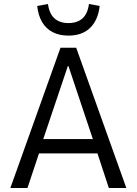

<svg xmlns="http://www.w3.org/2000/svg" viewBox="-20 -945 687 965"><path d="M32 0 284 -705H363L615 0H527L461 -201L497 -174H150L185 -201L118 0ZM321 -613 192 -230 176 -246H471L452 -230L324 -613ZM324 -766Q279 -766 245.5 -783Q212 -800 192 -833.5Q172 -867 167 -915L221 -925Q228 -875 254.5 -852Q281 -829 323 -829Q369 -829 395 -853Q421 -877 427 -925L481 -915Q473 -844 433 -805Q393 -766 324 -766Z"/></svg>

Font: Nunito Sans 7pt Condensed
Style: Regular
Weight: 400
Width: 3
Designer: Vernon Adams
Foundry: Vernon Adams
Version: Version 3.101;gftools[0.9.27]